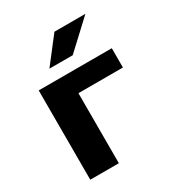

<svg xmlns="http://www.w3.org/2000/svg" viewBox="-177 -865 914 983"><g transform="rotate(-30 280.5 -374.0)"><path d="M502 -414V-528H70V0H239V-414ZM290 -748 173 -597H311L473 -748Z"/></g></svg>

Font: Asimov
Style: XWid
Weight: 500
Designer: Google
Version: Version 2.000980; 2014